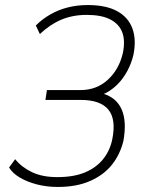

<svg xmlns="http://www.w3.org/2000/svg" viewBox="-20 -733 589 761"><path d="M209 8Q165 8 126.5 -2Q88 -12 59 -29Q30 -46 16 -69L40 -102Q66 -70 107 -50.5Q148 -31 207 -31Q272 -31 316.5 -49.5Q361 -68 388.5 -102Q416 -136 425 -181Q441 -260 409.5 -298.5Q378 -337 299 -337H160L166 -376H299Q363 -376 407.5 -417Q452 -458 467 -523Q477 -572 464.5 -605Q452 -638 417 -656Q382 -674 324 -674Q268 -674 223 -655Q178 -636 138 -598L122 -632Q147 -657 179 -675.5Q211 -694 248.5 -703.5Q286 -713 328 -713Q400 -713 444 -689Q488 -665 504.5 -621Q521 -577 509 -516Q501 -482 484 -450.5Q467 -419 442 -395Q417 -371 386 -358L388 -362Q442 -346 462.5 -298.5Q483 -251 469 -174Q456 -121 424 -80.5Q392 -40 338 -16Q284 8 209 8Z"/></svg>

Font: Nunito Sans 10pt Condensed ExtraLight
Style: Italic
Weight: 250
Width: 3
Italic angle: -9°
Designer: Vernon Adams
Foundry: Vernon Adams
Version: Version 3.101;gftools[0.9.27]